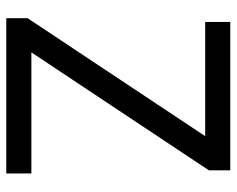

<svg xmlns="http://www.w3.org/2000/svg" viewBox="-91 -663 754 612"><g transform="rotate(90 286.0 -357.0)"><path d="M533 0H38V-68L414 -634H50V-714H523V-646L147 -80H533Z"/></g></svg>

Font: Noto Sans Sharada
Style: Regular
Weight: 400
Designer: Monotype Design Team
Foundry: Monotype Imaging Inc.
Version: Version 2.006; ttfautohint (v1.8.4.7-5d5b)